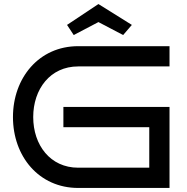

<svg xmlns="http://www.w3.org/2000/svg" viewBox="-20 -928 922 948"><path d="M817 -400H293V-300H717V-100H366C228 -100 144 -212 144 -350C144 -488 228 -600 366 -600H817V-700H366C172 -700 44 -543 44 -350C44 -156 172 0 366 0H817ZM631 -805 466 -908 311 -805 344 -755 466 -819 588 -755Z"/></svg>

Font: Bruno Ace
Style: Regular
Weight: 400
Designer: Astigmatic (AOETI)
Foundry: Astigmatic (AOETI)
Version: Version 1.000